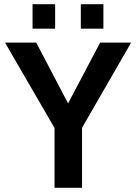

<svg xmlns="http://www.w3.org/2000/svg" viewBox="-20 -893 647 913"><path d="M370.1 -285.2V0H239.3V-284.2L3.9 -690.4H152.3L303.7 -401.4L456.1 -690.4H603.5ZM134.8 -873H242.2V-756.8H134.8ZM364.3 -873H471.7V-756.8H364.3Z"/></svg>

Font: Dinish Expanded
Style: Bold
Weight: 700
Width: 7
Designer: Charles Nix
Foundry: Playbeing
Version: Version 2.005; ttfautohint (v1.8.3)